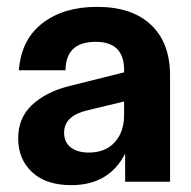

<svg xmlns="http://www.w3.org/2000/svg" viewBox="-20 -530 557 560"><path d="M188 10Q114 10 73.5 -28Q33 -66 33 -126Q33 -186 73 -223.5Q113 -261 178 -278L342 -319V-326Q342 -408 259 -408Q172 -408 171 -325H35Q42 -415 104 -462.5Q166 -510 263 -510Q365 -510 420.5 -457.5Q476 -405 476 -310V0H345V-82Q298 10 188 10ZM167 -143Q167 -115 186.5 -100Q206 -85 239 -85Q287 -85 314.5 -115Q342 -145 342 -195V-234L234 -208Q167 -192 167 -143Z"/></svg>

Font: TASA Orbiter Display
Style: Bold
Weight: 700
Designer: Weizhong Zhang
Version: Version 1.000;Glyphs 3.1.2 (3151)